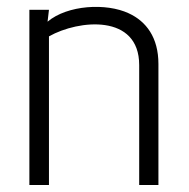

<svg xmlns="http://www.w3.org/2000/svg" viewBox="-20 -529 540 549"><path d="M433 0V-346C433 -422 398 -468 348 -491C284 -521 173 -515 116 -467L120 -501H64V0H120V-425C205 -473 378 -490 378 -343V0Z"/></svg>

Font: Advent Pro
Style: Regular
Weight: 400
Designer: Andreas Kalpakidis
Foundry: Andreas Kalpakidis
Version: Version 2.002 2008